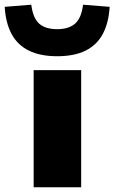

<svg xmlns="http://www.w3.org/2000/svg" viewBox="-67 -796 486 816"><path d="M76 0V-498H278V0ZM176 -557Q104 -557 55.5 -581Q7 -605 -18 -652Q-43 -699 -47 -767L66 -776Q73 -719 99.5 -695.5Q126 -672 176 -672Q225 -672 252 -695.5Q279 -719 286 -776L399 -767Q395 -699 370 -652Q345 -605 297 -581Q249 -557 176 -557Z"/></svg>

Font: Nunito Sans 10pt Expanded Black
Style: Regular
Weight: 900
Width: 7
Designer: Vernon Adams
Foundry: Vernon Adams
Version: Version 3.101;gftools[0.9.27]